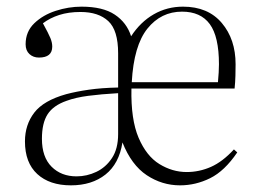

<svg xmlns="http://www.w3.org/2000/svg" viewBox="-20 -543 770 577"><path d="M193 14Q129 14 92 -20Q55 -54 55 -118Q55 -168 83 -204.5Q111 -241 179 -260Q209 -268 247.5 -273.5Q286 -279 335 -280V-383Q335 -452 305.5 -479.5Q276 -507 222 -507Q186 -507 158 -498Q130 -489 109 -473Q126 -442 131.5 -428.5Q137 -415 137 -403Q137 -370 97 -370Q80 -370 68.5 -380.5Q57 -391 57 -410Q57 -448 83 -473Q109 -498 147.5 -510.5Q186 -523 225 -523Q289 -523 325 -499Q361 -475 374 -434Q402 -477 442 -500Q482 -523 530 -523Q605 -523 646.5 -474Q688 -425 688 -350Q688 -335 687.5 -315.5Q687 -296 685 -277H375Q373 -184 396.5 -129Q420 -74 459 -50Q498 -26 541 -26Q579 -26 614 -41.5Q649 -57 683 -94L693 -85Q655 -29 611.5 -7.5Q568 14 521 14Q467 14 421 -16.5Q375 -47 348 -115Q338 -51 297 -18.5Q256 14 193 14ZM376 -296H635Q638 -328 638 -350Q638 -433 610.5 -470.5Q583 -508 527 -508Q464 -508 423 -457Q382 -406 376 -296ZM210 -13Q241 -13 269.5 -26.5Q298 -40 316.5 -68Q335 -96 335 -140V-263Q283 -260 245 -255Q207 -250 180 -240Q140 -226 123 -199.5Q106 -173 106 -126Q106 -71 135 -42Q164 -13 210 -13Z"/></svg>

Font: Display Extralight
Style: Regular
Weight: 200
Designer: Latin by Veronika Burian and Jose Scaglione. Greek by Irene Vlachou. Cyrillic by Vera Evstafieva.
Foundry: TypeTogether
Version: Version 3.002